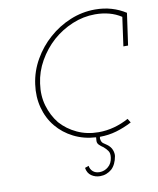

<svg xmlns="http://www.w3.org/2000/svg" viewBox="-99 -785 897 1089"><g transform="rotate(-10 349.5 -240.0)"><path d="M646 -474H673L699 -658Q662 -682 618 -695Q574 -708 523 -708Q449 -708 380 -679.5Q311 -651 256 -602Q201 -554 163.5 -488.5Q126 -423 116 -349Q106 -278 123 -214Q140 -150 180 -102Q219 -55 276.5 -26Q334 3 404 7L403 20Q400 39 411 50Q422 61 436 70Q449 81 459.5 95.5Q470 110 466 136Q464 151 457.5 164Q451 177 440 186Q430 195 417 200Q404 205 390 205Q366 205 351.5 192Q337 179 334 159L312 167Q317 198 339 213Q361 228 389 228Q408 228 425 221.5Q442 215 456 203Q469 191 478 172.5Q487 154 491 130Q493 114 486 95Q479 76 459 61Q449 54 438 46.5Q427 39 425 21Q424 20 424.5 16Q425 12 426 8Q476 8 522 -5.5Q568 -19 612 -42L598 -65Q558 -43 514 -31Q470 -19 424 -19Q357 -19 301 -45Q245 -71 206 -115Q169 -161 151.5 -220.5Q134 -280 144 -348Q153 -416 187.5 -476.5Q222 -537 273 -583Q324 -628 387.5 -654.5Q451 -681 519 -681Q561 -681 599 -671Q637 -661 669 -640Z"/></g></svg>

Font: Josefin Slab Thin Light
Style: Italic
Weight: 300
Italic angle: -12°
Version: Version 2.000